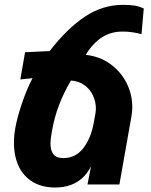

<svg xmlns="http://www.w3.org/2000/svg" viewBox="-20 -780 640 812"><path d="M39 -176.5Q39 -206.5 45 -240Q53 -284.5 72.8 -342.8Q92.5 -401 117.5 -449.5L66 -444L86 -559L190 -564Q263 -658.5 338.2 -709Q413.5 -759.5 500.5 -759.5Q529 -759.5 548.5 -756.5Q568 -753.5 588 -744L578.5 -635.5Q539 -646.5 498.5 -646.5Q448.5 -646.5 410.5 -621.8Q372.5 -597 342.5 -548Q400.5 -542 445.5 -510Q490.5 -478 515 -429.5Q539.5 -381 539.5 -327Q539.5 -311.5 536 -288.5L485 0H350L365 -76.5Q319 13 213 13Q158.5 13 119.2 -10.2Q80 -33.5 59.5 -76.2Q39 -119 39 -176.5ZM377 -264 383.5 -299.5Q385.5 -313.5 385.5 -320.5Q385.5 -348.5 373.8 -375Q362 -401.5 338 -419.2Q314 -437 280 -439.5Q249 -386.5 229.5 -335.2Q210 -284 200 -227Q193.5 -193.5 193.5 -172Q193.5 -144 205.8 -127.8Q218 -111.5 248 -111.5Q300 -111.5 332.8 -154Q365.5 -196.5 377 -264Z"/></svg>

Font: JuliaMono Black
Style: Italic
Weight: 900
Italic angle: -9°
Monospace: yes
Designer: cormullion
Foundry: corm
Version: Version 0.057; ttfautohint (v1.8.4)